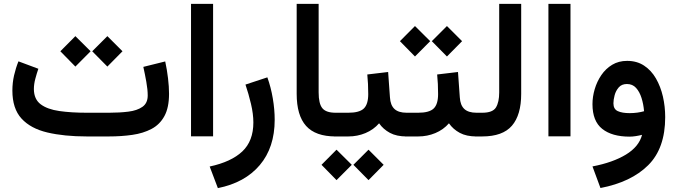

<svg xmlns="http://www.w3.org/2000/svg" viewBox="-20 -700 3476 985"><path d="M538.6 0H425.3Q309.1 0 223.1 -20.3Q137.2 -40.5 90.3 -91.8Q43.5 -143.1 43.5 -235.4Q43.5 -275.4 52.2 -313.5Q61 -351.6 74.7 -385.3L176.8 -347.2Q168.9 -324.7 161.4 -296.6Q153.8 -268.6 153.8 -242.7Q154.3 -190.9 188.7 -165Q223.1 -139.2 284.2 -130.4Q345.2 -121.6 425.3 -121.6H539.6Q593.3 -121.6 638.4 -127.2Q683.6 -132.8 710.7 -151.9Q737.8 -170.9 737.8 -210Q737.8 -240.2 730.7 -280Q723.6 -319.8 715.3 -356.9L827.6 -384.8Q836.9 -341.8 842 -298.6Q847.2 -255.4 847.2 -218.8Q847.2 -147.9 823.5 -104.5Q799.8 -61 757.3 -38.6Q714.8 -16.1 658.9 -8.1Q603 0 538.6 0ZM530.8 -514.6 608.4 -437 530.8 -358.4 453.1 -437ZM366.7 -514.6 444.8 -437 366.7 -358.4 289.6 -437Z M1073.2 -680.2V-0.5H960V-680.2Z M1097.7 265.1 1055.7 154.3Q1166.5 130.4 1223.1 76.9Q1279.8 23.4 1279.8 -71.8Q1279.8 -115.2 1267.6 -167Q1255.4 -218.8 1239.3 -266.1L1351.6 -303.2Q1370.1 -251.5 1379.6 -194.8Q1389.2 -138.2 1389.2 -85.4Q1389.2 56.6 1312.7 147Q1236.3 237.3 1097.7 265.1Z M1502 -680.2H1614.7V-226.1Q1614.7 -168 1633.8 -144.8Q1652.8 -121.6 1701.7 -121.6H1713.9V0H1701.7Q1598.6 0 1550.3 -54Q1502 -107.9 1502 -218.8Z M1693.4 -121.6H1767.1Q1823.7 -121.6 1846.4 -143.3Q1869.1 -165 1869.1 -217.3Q1869.1 -244.1 1867.9 -269Q1866.7 -293.9 1864.3 -317.9L1971.2 -330.6L1980.5 -200.7Q1982.9 -160.2 2003.7 -140.9Q2024.4 -121.6 2066.4 -121.6H2076.7V0H2065.4Q2014.6 0 1980.5 -18.3Q1946.3 -36.6 1924.8 -67.4Q1896.5 -34.7 1855 -17.3Q1813.5 0 1767.1 0H1693.4ZM1870.6 67.9 1948.2 145.5 1870.6 224.1 1793 145.5ZM1706.5 67.9 1784.7 145.5 1706.5 224.1 1629.4 145.5Z M2272.9 -566.4 2350.6 -488.8 2272.9 -410.2 2195.3 -488.8ZM2108.9 -566.4 2187 -488.8 2108.9 -410.2 2031.7 -488.8ZM2057.1 -121.6H2125.5Q2182.1 -121.6 2204.8 -143.3Q2227.5 -165 2227.5 -217.3Q2227.5 -244.1 2226.3 -269Q2225.1 -293.9 2222.7 -317.9L2329.6 -330.6L2338.9 -200.7Q2341.3 -160.2 2362.1 -140.9Q2382.8 -121.6 2424.8 -121.6H2435.1V0H2423.8Q2373 0 2338.9 -18.3Q2304.7 -36.6 2283.2 -67.4Q2254.9 -34.7 2213.4 -17.3Q2171.9 0 2125.5 0H2057.1Z M2415.5 -121.6H2454.1Q2507.8 -121.6 2524.4 -148.9Q2541 -176.3 2541 -225.6V-680.2H2653.8V-218.3Q2653.8 -110.4 2606.4 -55.2Q2559.1 0 2453.6 0H2415.5Z M2906.7 -680.2V-0.5H2793.5V-680.2Z M3392.6 -99.1Q3392.6 61 3305.2 147.7Q3217.8 234.4 3060.5 264.6L3019.5 153.8Q3124 133.8 3191.2 93Q3258.3 52.2 3273.9 -8.3Q3258.8 -4.4 3241.7 -1.7Q3224.6 1 3210.4 1Q3119.6 1 3069.6 -38.8Q3019.5 -78.6 3019.5 -165.5Q3019.5 -203.6 3031 -242.7Q3042.5 -281.7 3064.9 -314.7Q3087.4 -347.7 3120.6 -367.7Q3153.8 -387.7 3197.3 -387.7Q3247.6 -387.7 3284.4 -363.3Q3321.3 -338.9 3345.2 -297.4Q3369.1 -255.9 3380.9 -204.6Q3392.6 -153.3 3392.6 -99.1ZM3210 -119.6Q3231 -119.6 3250 -122.3Q3269 -125 3284.2 -129.4Q3281.2 -165.5 3271.2 -197.3Q3261.2 -229 3243.2 -249Q3225.1 -269 3196.3 -269Q3169.4 -269 3154.3 -251.7Q3139.2 -234.4 3133.1 -211.2Q3127 -188 3127 -169.9Q3127 -140.1 3149.4 -129.9Q3171.9 -119.6 3210 -119.6Z"/></svg>

Font: Vazirmatn UI FD SemiBold
Style: Regular
Weight: 600
Designer: Saber Rastikerdar
Foundry: Saber Rastikerdar
Version: Version 33.003